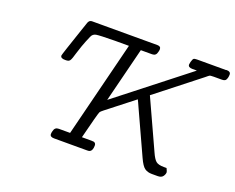

<svg xmlns="http://www.w3.org/2000/svg" viewBox="-110 -875 1307 1066"><g transform="rotate(20 543.5 -342.0)"><path d="M172.9 -446.8Q172.9 -452.6 233.9 -631.8Q235.8 -636.7 238.5 -644.8Q241.2 -652.8 242.2 -656Q243.2 -659.2 245.1 -664.6Q247.1 -669.9 248 -671.4Q249 -672.9 251.5 -676Q253.9 -679.2 255.4 -679.7Q256.8 -680.2 260 -681.6Q263.2 -683.1 266.1 -683.1Q269 -683.1 273.9 -683.1H653.8Q674.8 -683.1 674.8 -666Q674.8 -658.2 671.9 -648.9Q667 -625 644 -625H577.1L496.1 -301.8L907.2 -624V-625H881.8Q856 -625 856 -642.1Q856 -645 857.4 -650.4Q858.9 -655.8 858.9 -658.2Q863.8 -675.3 868.4 -679.2Q873 -683.1 889.2 -683.1H1060.1L1061 -684.1Q1062 -684.1 1063 -684.1Q1086.9 -684.1 1086.9 -666Q1086.9 -647 1079.1 -633.8Q1073.2 -625 1055.2 -625H1008.8Q1001 -625 997.1 -624.5Q993.2 -624 989.5 -624Q985.8 -624 981.9 -621.1Q978 -618.2 975.1 -616Q972.2 -613.8 964.1 -606.9Q956.1 -600.1 949.2 -595.2L710 -407.2L842.8 -117.2Q857.9 -83 872.1 -71Q886.2 -59.1 918.9 -59.1H935.1Q943.8 -41 943.8 -37.1Q943.8 -24.9 934.8 -12.5Q925.8 0 904.8 0H869.1Q844.2 0 827.1 -12Q810.1 -23.9 791 -65.9L670.9 -328.1Q668 -334 663.1 -345.5Q658.2 -356.9 654.8 -362.8L498 -240.2Q481 -227.1 479 -222.2Q473.1 -210.9 435.1 -59.1H491.2Q501 -59.1 505.4 -58.1Q509.8 -57.1 513.9 -53Q518.1 -48.8 518.1 -40Q518.1 -11.2 503.9 -2.9Q499 0 487.8 0H292Q267.1 0 267.1 -17.1Q267.1 -25.9 270 -35.2Q274.9 -59.1 298.8 -59.1H365.2L506.8 -625H424.8Q334 -624 314.5 -620.6Q294.9 -617.2 287.1 -598.1Q272 -564 261 -533Q250 -502 245.6 -486.1Q241.2 -470.2 236.6 -457Q231.9 -443.8 228 -439Q224.1 -434.1 218.5 -432.1Q212.9 -430.2 201.2 -430.2Q172.9 -429.7 172.9 -446.8Z"/></g></svg>

Font: CMU Concrete
Style: Italic
Weight: 500
Italic angle: -14.04°
Version: Version 0.7.0